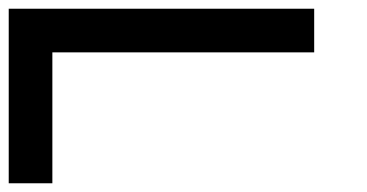

<svg xmlns="http://www.w3.org/2000/svg" viewBox="-20 -420 840 440"><path d="M700 -400H0V0H100V-300H700Z"/></svg>

Font: Broadcast
Style: Regular
Weight: 400
Designer: Mıchael Chrıstophersson
Foundry: Aeriform
Version: Version 1.000;PS 001.000;hotconv 1.0.88;makeotf.lib2.5.64775